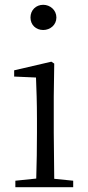

<svg xmlns="http://www.w3.org/2000/svg" viewBox="-20 -780 368 800"><path d="M160 -655C189 -655 215 -676 215 -707C215 -738 189 -760 160 -760C130 -760 107 -738 107 -707C107 -676 130 -655 160 -655ZM130 0H285V-27L206 -35L204 -227V-378L206 -515L194 -523L39 -487V-461L130 -457C132 -407 134 -352 134 -285V-227C134 -173 133 -91 131 -36L44 -27V0Z"/></svg>

Font: Noto Serif KR Light
Style: Regular
Weight: 300
Designer: Ryoko NISHIZUKA 西塚涼子 (kana & ideographs); Frank Grießhammer (Latin, Greek & Cyrillic); Wenlong ZHANG 张文龙 (bopomofo); San
Foundry: Adobe
Version: Version 2.001;hotconv 1.1.0;makeotfexe 2.6.0